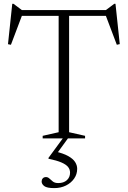

<svg xmlns="http://www.w3.org/2000/svg" viewBox="-20 -728 672 1010"><path d="M288.5 -660H343.5V-32.5L427.5 -13.5V0H204.5V-13.5L288.5 -32.5ZM567.5 -644.5H64.5L98 -652.5L37.5 -492.5L22 -495.5L44.5 -708H51L103 -669L76.5 -675H556L529 -669L581 -708H587.5L610 -496L594.5 -492.5L534 -652.5ZM265.5 261.5Q227 261.5 213 251Q199 240.5 199 226.5Q199 217 205 210.2Q211 203.5 222 203.5Q232 203.5 240 211.2Q248 219 258.2 227Q268.5 235 286.5 235Q315 235 331.8 219.8Q348.5 204.5 348.5 180Q348.5 163.5 338.2 150.5Q328 137.5 303.5 126.8Q279 116 235 107V102.5L316.5 -8.5H343.5L270.5 92L267.5 68Q313 78.5 338.8 93Q364.5 107.5 375.2 124.5Q386 141.5 386 160Q386 188.5 370 211.5Q354 234.5 326.8 248Q299.5 261.5 265.5 261.5Z"/></svg>

Font: Newsreader 24pt Light
Style: Regular
Weight: 300
Designer: Hugues Gentile
Foundry: Production Type
Version: Version 1.003